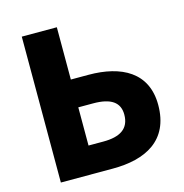

<svg xmlns="http://www.w3.org/2000/svg" viewBox="-109 -846 908 947"><g transform="rotate(-15 345.0 -372.5)"><path d="M86 0H352C517 0 649 -63 649 -246C649 -412 523 -478 355 -478H265V-745H86ZM265 -141V-336H341C431 -336 475 -306 475 -243C475 -170 425 -141 341 -141Z"/></g></svg>

Font: Noto Sans JP Black
Style: Regular
Weight: 900
Designer: Ryoko NISHIZUKA 西塚涼子 (kana, bopomofo & ideographs); Paul D. Hunt (Latin, Greek & Cyrillic); Sandoll Communications 산돌커뮤니
Foundry: Adobe
Version: Version 2.002;hotconv 1.0.116;makeotfexe 2.5.65601